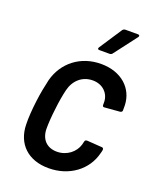

<svg xmlns="http://www.w3.org/2000/svg" viewBox="-133 -780 712 869"><g transform="rotate(20 222.5 -346.0)"><path d="M240 -573H290C294 -573 299 -575 302 -579L385 -688C390 -694 388 -700 380 -700H319C314 -700 309 -697 306 -693L235 -585C230 -578 232 -573 240 -573ZM206 8C306 8 384 -51 405 -136C407 -142 408 -147 409 -153C410 -159 407 -164 401 -164L329 -169C323 -169 318 -167 317 -160C317 -159 316 -158 316 -156C315 -151 314 -148 313 -144C302 -107 265 -75 216 -75C166 -75 137 -108 137 -158C137 -183 139 -215 144 -255C148 -292 154 -325 160 -350C172 -400 209 -434 260 -434C309 -434 340 -400 341 -360C341 -356 341 -351 341 -346C341 -340 344 -336 350 -337L424 -343C430 -344 435 -348 434 -354V-378C431 -458 368 -517 270 -517C171 -517 95 -457 71 -367C64 -337 56 -298 51 -256C46 -216 43 -175 44 -143C46 -51 107 8 206 8Z"/></g></svg>

Font: Barlow Semi Condensed Medium
Style: Italic
Weight: 500
Width: 4
Italic angle: -7°
Designer: Jeremy Tribby
Foundry: Tribby Type
Version: Version 1.422;hotconv 1.0.109;makeotfexe 2.5.65596